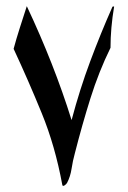

<svg xmlns="http://www.w3.org/2000/svg" viewBox="-20 -606 416 626"><path d="M352.1 -584.5Q340.3 -514.6 340.3 -450.2Q302.2 -372.6 274.9 -285.6Q247.6 -198.7 224.1 -106.4Q217.3 -82 213.4 -56.2Q209.5 -30.3 198.7 -9.8Q196.3 -5.4 190.4 -1.5Q188 0 186 0Q183.6 0 183.1 -3.4Q159.7 -130.4 116.2 -236.6Q72.8 -342.8 24.4 -446.8Q33.2 -479.5 44.4 -514.6Q55.7 -549.8 67.4 -585.9Q156.2 -397.5 213.4 -214.4Q240.2 -315.4 274.2 -406.2Q308.1 -497.1 346.2 -583Q346.7 -585 349.6 -585Q350.6 -585 352.1 -584.5Z"/></svg>

Font: Aref Ruqaa
Style: Regular
Weight: 400
Designer: Abdullah Aref
Version: Version 1.002